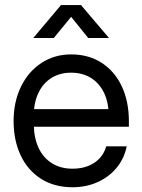

<svg xmlns="http://www.w3.org/2000/svg" viewBox="-20 -748 576 779"><path d="M35.2 -256.8Q35.2 -334.5 64.9 -396Q94.7 -457.5 147.9 -492.4Q201.2 -527.3 268.6 -527.3Q339.4 -527.3 392.3 -493.2Q445.3 -459 474.1 -397.7Q502.9 -336.4 502.9 -256.8V-233.9H79.1V-305.2H456.5L420.9 -280.3Q420.9 -332 402.1 -371.3Q383.3 -410.6 348.9 -431.9Q314.5 -453.1 268.6 -453.1Q223.1 -453.1 189 -431.9Q154.8 -410.6 136 -371.3Q117.2 -332 117.2 -280.3V-245.1Q117.2 -191.4 135.5 -150.4Q153.8 -109.4 189.5 -86.4Q225.1 -63.5 274.4 -63.5Q310.1 -63.5 338.1 -74.7Q366.2 -85.9 384.8 -106.4Q403.3 -127 411.1 -154.3H494.1Q484.4 -105.5 453.6 -67.9Q422.9 -30.3 376.5 -9.3Q330.1 11.7 274.4 11.7Q200.2 11.7 146.2 -22.7Q92.3 -57.1 63.7 -117.9Q35.2 -178.7 35.2 -256.8ZM115.2 -593.8V-594.2L227.5 -727.5H308.6L421.9 -594.2V-593.8H337.9L268.6 -679.7L198.2 -593.8Z"/></svg>

Font: Intratopia Thin
Style: Regular
Weight: 100
Designer: Rasmus Andersson
Foundry: rsms
Version: Version 3.000;Glyphs 3.2.3 (3260)